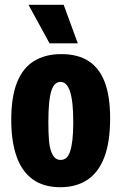

<svg xmlns="http://www.w3.org/2000/svg" viewBox="-20 -768 507 802"><path d="M232 14Q162 14 116.5 -19Q71 -52 49 -115Q27 -178 27 -267Q27 -363 51 -423.5Q75 -484 122 -513Q169 -542 236 -542Q305 -542 350 -513Q395 -484 417.5 -425Q440 -366 440 -274Q440 -174 415.5 -110.5Q391 -47 344.5 -16.5Q298 14 232 14ZM233 -100Q247 -100 256.5 -108Q266 -116 272.5 -134.5Q279 -153 282.5 -183.5Q286 -214 286 -258Q286 -303 282.5 -335Q279 -367 272 -387Q265 -407 255.5 -416.5Q246 -426 232 -426Q221 -426 211.5 -418Q202 -410 195.5 -391.5Q189 -373 185.5 -340Q182 -307 182 -258Q182 -213 184.5 -183Q187 -153 194 -134.5Q201 -116 210.5 -108Q220 -100 233 -100ZM187 -587 99 -748H246L305 -587Z"/></svg>

Font: Bricolage Grotesque Condensed ExtraBold
Style: Regular
Weight: 800
Width: 3
Designer: Mathieu Triay
Foundry: Atelier Triay
Version: Version 1.000;gftools[0.9.30]